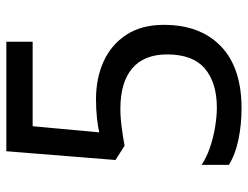

<svg xmlns="http://www.w3.org/2000/svg" viewBox="-106 -648 764 591"><g transform="rotate(-90 275.5 -352.0)"><path d="M238 10Q188 10 142 0.5Q96 -9 64 -29V-113Q86 -98 116.5 -87.5Q147 -77 180 -71.5Q213 -66 240 -66Q317 -66 360.5 -103Q404 -140 404 -219Q404 -290 361 -326.5Q318 -363 236 -363Q210 -363 176.5 -358.5Q143 -354 123 -350L79 -378L106 -714H443V-633H183L164 -428Q180 -432 207.5 -435Q235 -438 266 -438Q331 -438 382.5 -414.5Q434 -391 464.5 -344.5Q495 -298 495 -229Q495 -117 429 -53.5Q363 10 238 10Z"/></g></svg>

Font: kannada15
Style: Book
Weight: 400
Designer: Jelle Bosma - Monotype Design Team
Foundry: Monotype Imaging Inc.
Version: Version 2.003